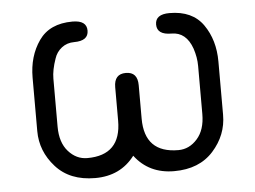

<svg xmlns="http://www.w3.org/2000/svg" viewBox="-41 -507 750 564"><g transform="rotate(-5 334.5 -225.0)"><path d="M335 -48.8Q293 6.8 218.3 6.8Q143.6 6.8 102.1 -39.6Q60.5 -85.9 60.5 -145.5V-302.7Q60.5 -366.2 92.3 -411.6Q124 -457 191.4 -457Q233.4 -457 233.4 -426.8Q233.4 -396.5 191.4 -396.5Q169.9 -396.5 154.3 -384.3Q138.7 -372.1 132.8 -353.5Q121.1 -320.3 121.1 -294.9V-153.3Q121.1 -106.4 144.5 -80.1Q168 -53.7 200.2 -53.7Q299.8 -53.7 299.8 -155.3V-253.9Q299.8 -293 334.5 -293Q369.1 -293 369.1 -253.9V-155.3Q369.1 -53.7 468.8 -53.7Q501 -53.7 524.4 -80.1Q547.9 -106.4 547.9 -153.3V-294.9Q547.9 -320.3 539.1 -346.7Q521.5 -396.5 478.5 -396.5Q435.5 -396.5 435.5 -426.8Q435.5 -457 477.5 -457Q544.9 -457 576.7 -411.6Q608.4 -366.2 608.4 -302.7V-145.5Q608.4 -85.9 566.9 -39.6Q525.4 6.8 451.2 6.8Q377 6.8 335 -48.8Z"/></g></svg>

Font: Jura
Style: Medium
Weight: 500
Version: Version 2.6.1